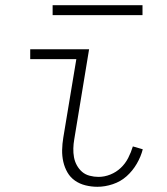

<svg xmlns="http://www.w3.org/2000/svg" viewBox="-20 -709 640 737"><path d="M354 8Q331 8 308.5 2.5Q286 -3 268 -15.5Q250 -28 239 -47Q228 -66 223 -88Q218 -110 218.5 -133.5Q219 -157 223 -181L273 -482H96V-520H322L265 -174Q262 -157 261.5 -139.5Q261 -122 264 -105.5Q267 -89 275 -74.5Q283 -60 295 -49.5Q307 -39 324 -34.5Q341 -30 358 -30Q381 -30 403.5 -39Q426 -48 443.5 -64.5Q461 -81 472 -102.5Q483 -124 490 -147L528 -136Q521 -108 505 -80.5Q489 -53 466 -32.5Q443 -12 413 -2Q383 8 354 8ZM182 -651V-689H527V-651Z"/></svg>

Font: Iosevka Extralight Extended
Style: Italic
Weight: 200
Width: 7
Italic angle: -9°
Monospace: yes
Designer: Belleve Invis
Foundry: Belleve Invis
Version: Version 32.5.0; ttfautohint (v1.8.4)